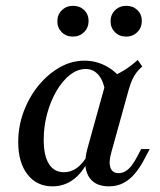

<svg xmlns="http://www.w3.org/2000/svg" viewBox="-20 -638 556 669"><path d="M162.9 11.3Q108.1 11.3 75.8 -30.2Q43.5 -71.8 43.5 -142.7Q43.5 -198.4 62.5 -249.2Q81.5 -300 114.1 -339.9Q146.8 -379.8 187.9 -403.2Q229 -426.6 274.2 -426.6Q312.9 -426.6 346.8 -409.3Q380.6 -391.9 407.3 -358.9L346.8 -316.9Q341.1 -355.6 323.4 -376.6Q305.6 -397.6 279 -397.6Q250 -397.6 223.8 -377Q197.6 -356.5 177 -321.4Q156.5 -286.3 144.4 -242.3Q132.3 -198.4 132.3 -150.8Q132.3 -96 150.4 -66.9Q168.5 -37.9 203.2 -37.9Q227.4 -37.9 248.4 -53.2Q269.4 -68.5 286.3 -99.2L288.7 -80.6Q266.9 -35.5 235.1 -12.1Q203.2 11.3 162.9 11.3ZM359.7 11.3Q308.1 11.3 287.9 -25Q267.7 -61.3 285.5 -123.4L352.4 -364.5Q382.3 -375 409.7 -391.5Q437.1 -408.1 459.7 -429L475.8 -406.5Q462.9 -395.2 454.8 -384.3Q446.8 -373.4 440.7 -360.1Q434.7 -346.8 429 -327.4L367.7 -106.5Q358.1 -72.6 364.9 -53.6Q371.8 -34.7 393.5 -34.7Q406.5 -34.7 418.1 -41.9Q429.8 -49.2 439.1 -61.7Q448.4 -74.2 456.5 -89.5L471.8 -118.5H501.6L480.6 -79Q466.9 -53.2 449.6 -32.7Q432.3 -12.1 410.1 -0.4Q387.9 11.3 359.7 11.3ZM419.4 -510.5Q396 -510.5 380.6 -525.8Q365.3 -541.1 365.3 -563.7Q365.3 -587.1 381 -602.4Q396.8 -617.7 420.2 -617.7Q443.5 -617.7 458.9 -602.8Q474.2 -587.9 474.2 -565.3Q474.2 -541.9 458.5 -526.2Q442.7 -510.5 419.4 -510.5ZM233.9 -510.5Q210.5 -510.5 195.2 -525.8Q179.8 -541.1 179.8 -563.7Q179.8 -587.1 195.6 -602.4Q211.3 -617.7 234.7 -617.7Q258.1 -617.7 273.4 -602.8Q288.7 -587.9 288.7 -565.3Q288.7 -541.9 273 -526.2Q257.3 -510.5 233.9 -510.5Z"/></svg>

Font: Playfair 5pt SemiExpanded Light Medium
Style: Italic
Weight: 500
Italic angle: -15.6°
Version: Version 2.001;gftools[0.9.30]